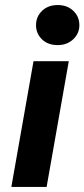

<svg xmlns="http://www.w3.org/2000/svg" viewBox="-20 -742 335 762"><path d="M25 0 113 -499H253L165 0ZM209 -563Q170 -563 146.5 -586Q123 -609 123 -642Q123 -676 147 -699Q171 -722 209 -722Q247 -722 271 -699Q295 -676 295 -642Q295 -609 270.5 -586Q246 -563 209 -563Z"/></svg>

Font: DM Sans 20pt ExtraBold
Style: Italic
Weight: 800
Italic angle: -10°
Version: Version 4.004;gftools[0.9.30]